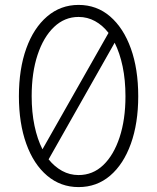

<svg xmlns="http://www.w3.org/2000/svg" viewBox="-20 -746 640 782"><path d="M300 16Q227 16 172 -30.5Q117 -77 87 -160.5Q57 -244 57 -354Q57 -465 87 -548.5Q117 -632 172 -679Q227 -726 300 -726Q374 -726 428.5 -679Q483 -632 513 -548.5Q543 -465 543 -354Q543 -244 513 -160.5Q483 -77 428.5 -30.5Q374 16 300 16ZM109 -354Q109 -289 120.5 -234Q132 -179 153 -138L422 -612Q398 -643 367 -660Q336 -677 300 -677Q243 -677 200 -636Q157 -595 133 -522.5Q109 -450 109 -354ZM300 -33Q358 -33 400.5 -73.5Q443 -114 467 -186.5Q491 -259 491 -354Q491 -420 479.5 -475Q468 -530 447 -572L178 -97Q202 -67 233 -50Q264 -33 300 -33Z"/></svg>

Font: Geist Mono UltraLight
Style: Regular
Weight: 200
Monospace: yes
Designer: Basement.studio, Andrés Briganti, Mateo Zaragoza
Foundry: Basement.studio, Vercel, Andrés Briganti, Guido Ferreyra, Mateo Zaragoza
Version: Version 1.400; ttfautohint (v1.8.4.7-5d5b)